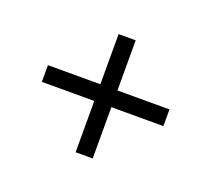

<svg xmlns="http://www.w3.org/2000/svg" viewBox="-67 -627 519 475"><g transform="rotate(20 192.5 -389.5)"><path d="M172 -545V-413H34V-369H172V-234H217V-369H354V-413H217V-545Z"/></g></svg>

Font: Advent Pro
Style: Light
Weight: 300
Designer: Andreas Kalpakidis
Foundry: Andreas Kalpakidis
Version: Version 2.002 2007